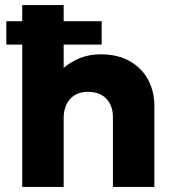

<svg xmlns="http://www.w3.org/2000/svg" viewBox="-20 -740 694 760"><path d="M68 0V-720H232V-471.5Q262 -496.5 298.5 -510.8Q335 -525 377 -525Q448.5 -525 496.2 -496.5Q544 -468 567.5 -422Q591 -376 591 -323V0H427V-277Q427 -321 401.5 -348.5Q376 -376 330 -376.5Q283.5 -377 257.8 -348.5Q232 -320 232 -271.5V0ZM5 -563.5V-656H382.5V-563.5Z"/></svg>

Font: Geologica
Style: Bold
Weight: 700
Designer: Sindre Bremnes, Frode Helland
Foundry: Monokrom Skriftforlag AS
Version: Version 1.010; ttfautohint (v1.8.4.7-5d5b);gftools[0.9.28]